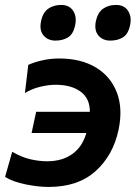

<svg xmlns="http://www.w3.org/2000/svg" viewBox="-28 -747 549 778"><path d="M169.5 10.5Q126.5 10.5 76 0.2Q25.5 -10 -7.5 -30L21.5 -132Q60 -109.5 95.8 -101.5Q131.5 -93.5 162.5 -93.5Q223.5 -93.5 264.5 -122.5Q305.5 -151.5 322 -208H100L118.5 -294H336Q336.5 -348 298.5 -375.8Q260.5 -403.5 197.5 -403.5Q167.5 -403.5 133.5 -395Q99.5 -386.5 73 -370L86.5 -484Q107.5 -494 141.2 -502Q175 -510 212 -510Q299.5 -510 359.8 -474Q420 -438 445.2 -373Q470.5 -308 452.5 -221.5Q430.5 -117.5 359.2 -53.5Q288 10.5 169.5 10.5ZM419 -582.5Q388 -582.5 370.5 -603.5Q353 -624.5 360.5 -661.5Q368 -696.5 389.8 -711.8Q411.5 -727 442 -727Q475 -727 490.5 -703.8Q506 -680.5 499.5 -647Q492 -609 470.5 -595.8Q449 -582.5 419 -582.5ZM197 -582.5Q166 -582.5 148.2 -603.5Q130.5 -624.5 138.5 -661.5Q145.5 -696.5 167.5 -711.8Q189.5 -727 220 -727Q252.5 -727 268 -703.8Q283.5 -680.5 277 -647Q269.5 -609 248 -595.8Q226.5 -582.5 197 -582.5Z"/></svg>

Font: Commissioner SemiBold
Style: Italic
Weight: 600
Italic angle: -12°
Designer: Kostas Bartsokas
Foundry: Kostas Bartsokas
Version: Version 1.000; ttfautohint (v1.8.3)